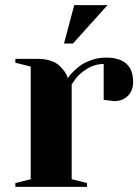

<svg xmlns="http://www.w3.org/2000/svg" viewBox="-20 -730 545 750"><path d="M385 -340V-480Q349 -480 318 -460Q287 -440 274 -420L260 -400V-30L320 -15V0H40V-15L100 -30V-470L40 -485V-500H130Q157 -500 178.5 -492.5Q200 -485 212 -473.5Q224 -462 232 -451Q240 -440 242 -432L245 -425Q247 -428 251 -433.5Q255 -439 269 -453Q283 -467 299 -477.5Q315 -488 340.5 -496.5Q366 -505 394 -505Q500 -505 500 -410Q500 -376 479.5 -355.5Q459 -335 425 -335ZM270 -710H400L265 -560H230Z"/></svg>

Font: Yeseva One
Style: Regular
Weight: 400
Designer: Jovanny Lemonad
Foundry: Jovanny Lemonad
Version: Version 2.000